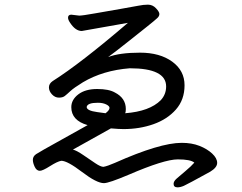

<svg xmlns="http://www.w3.org/2000/svg" viewBox="-20 -758 1040 824"><path d="M433 -272Q450 -285 450 -295Q450 -303 435.5 -310Q421 -317 400 -317Q355 -317 352 -299Q352 -283 397 -277ZM742 46Q725 46 725 31Q725 20 738 8.5Q751 -3 775.5 -23.5Q800 -44 814 -60Q798 -74 743 -74Q685 -74 532 -8Q447 28 426 28Q395 28 332 -20Q269 -68 243 -68Q226 -65 194.5 -45Q163 -25 151 -25Q137 -25 129 -42Q121 -59 121 -72Q121 -87 135 -96.5Q149 -106 244 -158.5Q339 -211 356 -221Q286 -241 286 -298Q286 -330 316 -353Q346 -376 397 -376Q447 -376 473 -361Q520 -337 520 -290Q520 -277 517 -272Q622 -280 670 -328Q693 -353 693 -387Q693 -465 537 -465Q422 -456 336 -405Q297 -381 282 -367Q267 -353 258 -346Q249 -339 233 -339Q216 -339 203 -353Q190 -367 190 -383Q190 -399 206 -410Q326 -486 529 -660L331 -625Q304 -625 281 -660Q272 -673 272 -682Q272 -695 286 -695L320 -691Q334 -691 387 -700.5Q440 -710 496 -719.5Q552 -729 574 -733.5Q596 -738 615 -738Q635 -738 649.5 -722.5Q664 -707 664 -698Q664 -688 654 -679.5Q644 -671 639 -666.5Q634 -662 612.5 -645Q591 -628 536.5 -584.5Q482 -541 444 -513Q493 -532 581 -532Q666 -532 719 -493.5Q772 -455 772 -392Q772 -330 735 -288Q698 -246 638.5 -225Q579 -204 510 -204Q491 -204 456 -207L293 -116Q309 -112 337.5 -92.5Q366 -73 389 -57.5Q412 -42 424 -42Q441 -45 473 -59Q666 -145 760 -145Q803 -145 836 -132Q869 -119 890.5 -99Q912 -79 912 -59Q912 -39 882 -21Q784 33 769 39.5Q754 46 742 46Z"/></svg>

Font: ToneOZ-Pinyin-WenKai-Medium
Style: Medium
Weight: 700
Designer: Fontworks Inc.
Foundry: ToneOZ
Version: Version 0.240331